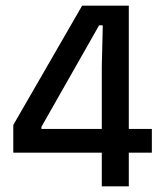

<svg xmlns="http://www.w3.org/2000/svg" viewBox="-20 -659 572 679"><path d="M340 0V-424L343.5 -569.5H330.5L126.5 -210.5V-166.5L88 -203H517V-119H27V-217L270.5 -639H435.5V0Z"/></svg>

Font: Anek Gujarati Medium Medium
Style: Regular
Weight: 500
Version: Version 1.003